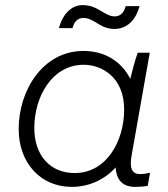

<svg xmlns="http://www.w3.org/2000/svg" viewBox="-20 -726 657 750"><path d="M507 4C526 4 540 3 557 0L566 -51C552 -48 541 -46 527 -46C493 -46 485 -72 495 -124L565 -520H518C507 -490 496 -447 489 -418C455 -485 391 -527 306 -527C149 -527 53 -375 53 -222C53 -89 139 4 260 4C329 4 389 -25 432 -72C434 -22 461 4 507 4ZM307 -473C375 -473 465 -427 465 -298C465 -175 396 -50 272 -50C175 -50 114 -120 114 -226C114 -349 184 -473 307 -473ZM210 -616H263C270 -642 284 -656 306 -656C326 -656 344 -645 360 -635C385 -619 404 -613 427 -613C475 -613 510 -646 525 -702H471C464 -675 449 -662 428 -662C410 -662 395 -671 375 -683C350 -698 330 -706 302 -706C259 -706 225 -671 210 -616Z"/></svg>

Font: Fixel Text 20240404 Light
Style: Italic
Weight: 300
Width: 4
Italic angle: -10°
Designer: AlfaBravo + MacPaw
Foundry: Kyrylo Tkachov, Marchela Mozhyna, Serhii Makarenko, Maria Weinstein, Zakhar Kryvoshyya
Version: Version 1.211;Glyphs 3.2 (3225)